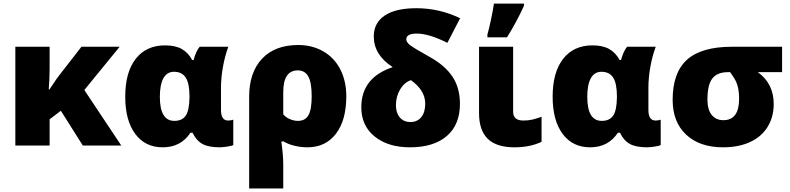

<svg xmlns="http://www.w3.org/2000/svg" viewBox="-20 -815 4425 1075"><path d="M452.1 -311 659.2 0H443.8L320.8 -194.8L257.8 -147V0H65.9V-553.2H257.8V-433.1Q257.8 -376 252.9 -314H256.8Q266.1 -326.7 280.8 -349.6Q295.4 -372.6 315.9 -398.9L436 -553.2H649.9Z M891.1 9.8Q792.5 9.8 736.8 -65.7Q681.2 -141.1 681.2 -273.9Q681.2 -410.6 740 -485.8Q798.8 -561 904.3 -561Q960.9 -561 997.1 -541Q1033.2 -521 1056.2 -479H1064Q1078.1 -530.3 1098.1 -553.2H1258.3Q1239.3 -502 1228.3 -440.4Q1217.3 -378.9 1217.3 -324.2V-199.2Q1217.3 -140.1 1257.3 -140.1Q1272.9 -140.1 1286.1 -145V-2.9Q1278.3 2 1251.2 5.9Q1224.1 9.8 1210 9.8Q1147 9.8 1113 -9.3Q1079.1 -28.3 1058.1 -71.8H1046.4Q992.7 9.8 891.1 9.8ZM956.1 -138.2Q999.5 -138.2 1019.8 -167.2Q1040 -196.3 1041 -270V-274.9Q1041 -347.7 1020 -380.4Q999 -413.1 954.1 -413.1Q915 -413.1 895 -377Q875 -340.8 875 -272.9Q875 -138.2 956.1 -138.2Z M1918.9 -275.9Q1918.9 -141.6 1860.8 -65.9Q1802.7 9.8 1701.2 9.8Q1664.1 9.8 1628.4 1Q1592.8 -7.8 1567.9 -22.9H1555.2Q1565.9 54.2 1565.9 106.9V240.2H1375V-272.9Q1375 -409.7 1447.3 -486.3Q1519.5 -563 1649.9 -563Q1728.5 -563 1790.3 -527.3Q1852.1 -491.7 1885.5 -426.3Q1918.9 -360.8 1918.9 -275.9ZM1647 -420.9Q1565.9 -420.9 1565.9 -298.8V-174.8Q1581.1 -156.7 1604 -147.5Q1627 -138.2 1647.9 -138.2Q1689.5 -138.2 1707.3 -170.4Q1725.1 -202.6 1725.1 -275.9Q1725.1 -352.5 1706.3 -386.7Q1687.5 -420.9 1647 -420.9Z M2178.7 -439Q2072.8 -507.8 2072.8 -610.8Q2072.8 -687 2134 -728Q2195.3 -769 2311 -769Q2439.9 -769 2556.2 -712.9L2484.9 -575.2Q2381.3 -627 2314 -627Q2254.9 -627 2254.9 -595.2Q2254.9 -579.6 2273.7 -564Q2292.5 -548.3 2382.8 -498Q2471.2 -449.2 2513.2 -386Q2555.2 -322.8 2555.2 -233.9Q2555.2 -116.7 2481.7 -53.5Q2408.2 9.8 2275.9 9.8Q2152.3 9.8 2077.6 -50.8Q2002.9 -111.3 2002.9 -213.9Q2002.9 -380.9 2178.7 -439ZM2360.8 -234.9Q2360.8 -309.1 2280.8 -366.2Q2244.1 -354 2220.5 -314.7Q2196.8 -275.4 2196.8 -225.1Q2196.8 -182.6 2218.8 -157.2Q2240.7 -131.8 2277.8 -131.8Q2316.4 -131.8 2338.6 -158.9Q2360.8 -186 2360.8 -234.9Z M2853 -553.2V-189.9Q2853 -140.1 2910.2 -140.1Q2937 -140.1 2960 -145.3Q2982.9 -150.4 3012.2 -161.1V-21Q2947.3 9.8 2861.3 9.8Q2758.8 9.8 2710.4 -38.3Q2662.1 -86.4 2662.1 -181.2V-553.2ZM2709 -622.1Q2718.8 -655.3 2730 -709.7Q2741.2 -764.2 2745.6 -794.9H2913.6V-782.2Q2873.5 -694.3 2818.8 -606H2709Z M3284.2 9.8Q3185.5 9.8 3129.9 -65.7Q3074.2 -141.1 3074.2 -273.9Q3074.2 -410.6 3133.1 -485.8Q3191.9 -561 3297.4 -561Q3354 -561 3390.1 -541Q3426.3 -521 3449.2 -479H3457Q3471.2 -530.3 3491.2 -553.2H3651.4Q3632.3 -502 3621.3 -440.4Q3610.4 -378.9 3610.4 -324.2V-199.2Q3610.4 -140.1 3650.4 -140.1Q3666 -140.1 3679.2 -145V-2.9Q3671.4 2 3644.3 5.9Q3617.2 9.8 3603 9.8Q3540 9.8 3506.1 -9.3Q3472.2 -28.3 3451.2 -71.8H3439.5Q3385.7 9.8 3284.2 9.8ZM3349.1 -138.2Q3392.6 -138.2 3412.8 -167.2Q3433.1 -196.3 3434.1 -270V-274.9Q3434.1 -347.7 3413.1 -380.4Q3392.1 -413.1 3347.2 -413.1Q3308.1 -413.1 3288.1 -377Q3268.1 -340.8 3268.1 -272.9Q3268.1 -138.2 3349.1 -138.2Z M4028.3 9.8Q3897.5 9.8 3821.8 -61Q3746.1 -131.8 3746.1 -255.9Q3746.1 -408.7 3826.9 -481Q3907.7 -553.2 4078.1 -553.2H4358.9V-411.1H4223.1Q4312 -346.7 4312 -232.9Q4312 -160.2 4277.8 -104.7Q4243.7 -49.3 4179.7 -19.8Q4115.7 9.8 4028.3 9.8ZM3940.9 -256.8Q3940.9 -201.7 3964.6 -171.9Q3988.3 -142.1 4030.3 -142.1Q4118.2 -142.1 4118.2 -262.2Q4118.2 -293.5 4114 -315.9Q4109.9 -338.4 4101.1 -357.9Q4092.3 -377.4 4067.9 -411.1H4057.1Q3995.1 -411.1 3968 -375.2Q3940.9 -339.4 3940.9 -256.8Z"/></svg>

Font: Open Sans ExtBd
Style: Bold
Weight: 800
Foundry: Ascender Corporation
Version: Version 1.10